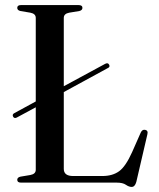

<svg xmlns="http://www.w3.org/2000/svg" viewBox="-20 -720 626 757"><path d="M31.5 -260.5Q27 -269.5 37.5 -274.5L121 -320V-649.5Q121 -666 99.5 -670L60.5 -676.5Q48 -679.5 48 -689Q48 -700 63 -700H289.5Q305 -700 305 -689Q305 -679.5 292.5 -676.5L253 -670Q231.5 -666 231.5 -649.5V-380L395 -468.5Q406 -474 410.5 -464.5Q415 -455.5 404 -451L231.5 -357V-54Q231.5 -26 268.5 -26H383.5Q423.5 -26 449.5 -44.8Q475.5 -63.5 501 -120.5L535 -197.5Q541 -210.5 552.5 -208Q565 -205.5 561 -190L517.5 -3Q512 17 499 17Q488.5 17 476.2 8.5Q464 0 440 0H63Q48 0 48 -11Q48 -20.5 60.5 -23.5L99.5 -30Q121 -34 121 -50.5V-297L46 -256.5Q36 -251.5 31.5 -260.5Z"/></svg>

Font: Fraunces 72pt
Style: Regular
Weight: 400
Version: Version 1.000;[0bf87f6ff]